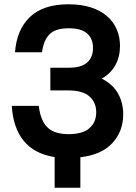

<svg xmlns="http://www.w3.org/2000/svg" viewBox="-20 -729 635 896"><path d="M235 4Q140 -11 90.5 -72Q41 -133 35 -235H161Q169 -166 201.5 -134.5Q234 -103 300 -103Q366 -103 397.5 -131Q429 -159 429 -205Q429 -251 397.5 -279Q366 -307 300 -307H215V-413H300Q360 -413 387 -437.5Q414 -462 414 -505Q414 -548 387 -572.5Q360 -597 300 -597Q240 -597 212 -570Q184 -543 176 -485H50Q58 -591 120 -650Q182 -709 300 -709Q359 -709 404 -694.5Q449 -680 479 -654Q509 -628 524.5 -592.5Q540 -557 540 -515Q540 -465 519 -426Q498 -387 455 -362Q506 -336 530.5 -293Q555 -250 555 -195Q555 -117 505 -62Q455 -7 355 5V147H235Z"/></svg>

Font: PT Root UI Web Bold
Style: Regular
Weight: 700
Designer: Vitaly Kuzmin
Foundry: ParaType Ltd.
Version: Version 1.000W